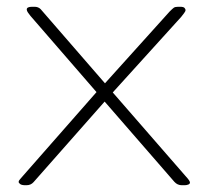

<svg xmlns="http://www.w3.org/2000/svg" viewBox="-20 -545 620 567"><path d="M55 2Q44 2 39.5 -1.5Q35 -5 35 -8Q35 -11 39 -15.5Q43 -20 49 -27L265 -273L70 -498Q66 -503 62.5 -508Q59 -513 59 -517Q59 -525 75 -525H82Q93 -525 100 -518L290 -299L481 -511Q489 -519 493 -522Q497 -525 506 -525H512Q522 -525 525 -521.5Q528 -518 528 -515Q528 -512 523.5 -506Q519 -500 515 -495L313 -272L528 -25Q541 -11 541 -6Q541 -2 536 0Q531 2 525 2H517Q504 2 495 -8L289 -245L79 -7Q71 2 58 2Z"/></svg>

Font: Asap Expanded Thin
Style: Regular
Weight: 100
Width: 7
Designer: Pablo Cosgaya
Foundry: Omnibus-Type
Version: Version 3.001; ttfautohint (v1.8.4.7-5d5b)